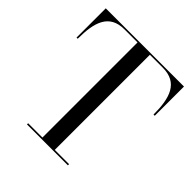

<svg xmlns="http://www.w3.org/2000/svg" viewBox="-199 -898 1045 1045"><g transform="rotate(45 324.0 -375.0)"><path d="M167 -9V0H482V-9H372V-741H471.5C588.5 -741 616 -652 616 -525H625.5V-750H23.5V-525H32.5C32.5 -652 59.5 -741 176.5 -741H277V-9Z"/></g></svg>

Font: Bodoni* 24
Style: Regular
Weight: 400
Version: Version 2.3